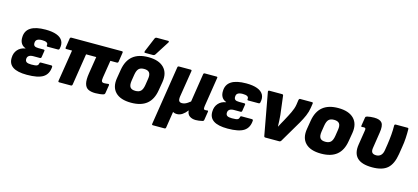

<svg xmlns="http://www.w3.org/2000/svg" viewBox="-69 -1305 4487 2061"><g transform="rotate(15 2174.5 -274.0)"><path d="M226 12Q120 12 69.5 -22Q19 -56 22 -124Q23 -177 54.5 -213Q86 -249 138 -257L139 -260Q106 -271 89.5 -298.5Q73 -326 75 -365Q76 -437 132 -473Q188 -509 297 -509Q372 -509 420 -491Q468 -473 487.5 -438Q507 -403 495 -351Q492 -337 479 -337H364Q351 -337 353 -350Q357 -370 340.5 -380Q324 -390 289 -390Q253 -390 235 -378Q217 -366 217 -339Q216 -318 228.5 -307.5Q241 -297 272 -297H330Q345 -297 342 -283L331 -213Q329 -199 315 -199H243Q211 -199 194 -187Q177 -175 176 -152Q175 -128 190.5 -117.5Q206 -107 243 -107Q290 -107 305.5 -114Q321 -121 324 -141Q326 -154 339 -154H453Q467 -154 467 -140Q462 -60 406 -24Q350 12 226 12Z M987 12Q938 12 907.5 -3.5Q877 -19 866 -60Q855 -101 867 -176L897 -365H784L729 -14Q726 0 713 0H584Q570 0 572 -14L628 -365H565Q551 -365 554 -379L570 -484Q573 -497 586 -497H1147Q1160 -497 1158 -484L1142 -379Q1140 -365 1126 -365H1054L1023 -171Q1018 -139 1024.5 -127.5Q1031 -116 1052 -116Q1063 -116 1074 -117.5Q1085 -119 1096 -120Q1108 -121 1107 -108L1092 -15Q1089 -2 1078 1Q1061 6 1036.5 9Q1012 12 987 12Z M1384 12Q1265 12 1209 -45.5Q1153 -103 1171 -207L1187 -304Q1205 -407 1267.5 -458Q1330 -509 1439 -509Q1556 -509 1613 -451Q1670 -393 1653 -289L1637 -195Q1620 -90 1557.5 -39Q1495 12 1384 12ZM1396 -123Q1436 -123 1456 -143Q1476 -163 1484 -211L1495 -282Q1503 -330 1486.5 -352.5Q1470 -375 1427 -375Q1387 -375 1367.5 -355Q1348 -335 1340 -286L1329 -216Q1322 -167 1338 -145Q1354 -123 1396 -123ZM1392 -544Q1384 -544 1383 -549.5Q1382 -555 1384 -561L1450 -719Q1454 -727 1459.5 -730Q1465 -733 1472 -733H1598Q1605 -733 1607 -727.5Q1609 -722 1604 -715L1504 -558Q1495 -544 1479 -544Z M1674 185Q1660 185 1663 171L1766 -484Q1768 -497 1782 -497H1911Q1925 -497 1923 -484L1876 -190Q1871 -155 1880 -140Q1889 -125 1913 -125Q1930 -125 1945.5 -131Q1961 -137 1975.5 -147Q1990 -157 2004 -168L2053 -484Q2055 -497 2069 -497H2198Q2212 -497 2209 -484L2158 -159Q2155 -134 2158 -126Q2161 -118 2176 -118Q2183 -118 2188 -118.5Q2193 -119 2198 -120Q2208 -121 2207 -108L2192 -13Q2191 -7 2187 -3Q2183 1 2172 3Q2156 7 2138 9.5Q2120 12 2102 12Q2062 12 2034.5 -7Q2007 -26 2004 -68H2003Q1979 -36 1951 -17Q1923 2 1891 2Q1877 2 1865.5 -1Q1854 -4 1846 -9L1818 171Q1816 185 1802 185Z M2456 12Q2350 12 2299.5 -22Q2249 -56 2252 -124Q2253 -177 2284.5 -213Q2316 -249 2368 -257L2369 -260Q2336 -271 2319.5 -298.5Q2303 -326 2305 -365Q2306 -437 2362 -473Q2418 -509 2527 -509Q2602 -509 2650 -491Q2698 -473 2717.5 -438Q2737 -403 2725 -351Q2722 -337 2709 -337H2594Q2581 -337 2583 -350Q2587 -370 2570.5 -380Q2554 -390 2519 -390Q2483 -390 2465 -378Q2447 -366 2447 -339Q2446 -318 2458.5 -307.5Q2471 -297 2502 -297H2560Q2575 -297 2572 -283L2561 -213Q2559 -199 2545 -199H2473Q2441 -199 2424 -187Q2407 -175 2406 -152Q2405 -128 2420.5 -117.5Q2436 -107 2473 -107Q2520 -107 2535.5 -114Q2551 -121 2554 -141Q2556 -154 2569 -154H2683Q2697 -154 2697 -140Q2692 -60 2636 -24Q2580 12 2456 12Z M2873 0Q2862 0 2859 -12L2773 -482Q2771 -497 2786 -497H2927Q2939 -497 2941 -486L2967 -276Q2970 -245 2971.5 -213Q2973 -181 2974 -150H2976Q2986 -169 2997 -189.5Q3008 -210 3019 -229L3052 -291Q3064 -314 3074.5 -336Q3085 -358 3093 -380.5Q3101 -403 3105 -427L3113 -483Q3117 -497 3128 -497H3260Q3273 -497 3270 -482L3263 -436Q3256 -389 3236.5 -344Q3217 -299 3190 -252L3048 -11Q3040 0 3030 0Z M3495 12Q3376 12 3320 -45.5Q3264 -103 3282 -207L3298 -304Q3316 -407 3378.5 -458Q3441 -509 3550 -509Q3667 -509 3724 -451Q3781 -393 3764 -289L3748 -195Q3731 -90 3668.5 -39Q3606 12 3495 12ZM3507 -123Q3547 -123 3567 -143Q3587 -163 3595 -211L3606 -282Q3614 -330 3597.5 -352.5Q3581 -375 3538 -375Q3498 -375 3478.5 -355Q3459 -335 3451 -286L3440 -216Q3433 -167 3449 -145Q3465 -123 3507 -123Z M4063 12Q3945 12 3895 -38.5Q3845 -89 3861 -188L3885 -340Q3890 -364 3886 -372Q3882 -380 3869 -380Q3862 -380 3857 -379.5Q3852 -379 3847 -378Q3836 -377 3837 -390L3852 -484Q3854 -492 3857.5 -495Q3861 -498 3872 -501Q3889 -505 3909 -507Q3929 -509 3948 -509Q4013 -509 4036 -478Q4059 -447 4046 -368L4019 -193Q4013 -157 4026 -140.5Q4039 -124 4072 -124Q4103 -124 4123 -143.5Q4143 -163 4149 -202L4160 -272Q4168 -326 4172.5 -379Q4177 -432 4176 -482Q4176 -497 4191 -497H4321Q4333 -497 4333 -485Q4334 -438 4331 -385.5Q4328 -333 4319 -282L4306 -200Q4288 -87 4232 -37.5Q4176 12 4063 12Z"/></g></svg>

Font: Sofia Sans Black
Style: Italic
Weight: 900
Italic angle: -9°
Version: Version 4.100-B